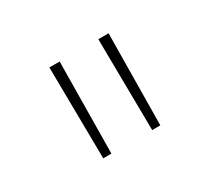

<svg xmlns="http://www.w3.org/2000/svg" viewBox="-66 -835 514 469"><g transform="rotate(-30 191.0 -600.0)"><path d="M111 -471H134L137 -729H108ZM249 -471H272L275 -729H246Z"/></g></svg>

Font: Noto Sans Gurmukhi SemiCondensed Thin
Style: Regular
Weight: 100
Width: 4
Designer: Jelle Bosma - Monotype Design Team
Foundry: Monotype Imaging Inc.
Version: Version 2.004